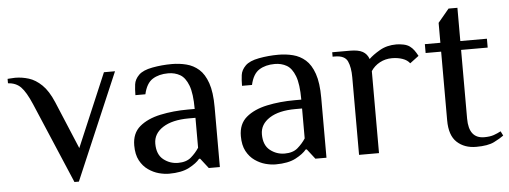

<svg xmlns="http://www.w3.org/2000/svg" viewBox="-50 -736 2289 863"><g transform="rotate(-5 1094.5 -305.0)"><path d="M254 10 99 -355Q75 -411 53 -433.5Q31 -456 -5 -458V-478Q-1 -478 10.5 -479Q22 -480 29 -480Q60 -480 90.5 -470.5Q121 -461 149 -434Q177 -407 199 -355L289 -140L429 -470H479L274 10Z M681 10Q660 10 635.5 3.5Q611 -3 588 -19Q565 -35 550.5 -62Q536 -89 536 -130Q536 -185 571.5 -215Q607 -245 665.5 -257.5Q724 -270 791 -270H821Q821 -340 807 -376.5Q793 -413 769.5 -426.5Q746 -440 716 -440Q674 -440 645.5 -422Q617 -404 606 -355H561Q561 -381 564 -403.5Q567 -426 586 -445Q605 -464 648 -472Q691 -480 736 -480Q770 -480 801.5 -472Q833 -464 857.5 -442.5Q882 -421 896.5 -379.5Q911 -338 911 -270V0H861L826 -45H821Q806 -26 772 -8Q738 10 681 10ZM726 -35Q763 -35 784.5 -53.5Q806 -72 821 -95V-230H791Q716 -230 673.5 -202.5Q631 -175 631 -130Q631 -81 660 -58Q689 -35 726 -35Z M1162 10Q1141 10 1116.5 3.5Q1092 -3 1069 -19Q1046 -35 1031.5 -62Q1017 -89 1017 -130Q1017 -185 1052.5 -215Q1088 -245 1146.5 -257.5Q1205 -270 1272 -270H1302Q1302 -340 1288 -376.5Q1274 -413 1250.5 -426.5Q1227 -440 1197 -440Q1155 -440 1126.5 -422Q1098 -404 1087 -355H1042Q1042 -381 1045 -403.5Q1048 -426 1067 -445Q1086 -464 1129 -472Q1172 -480 1217 -480Q1251 -480 1282.5 -472Q1314 -464 1338.5 -442.5Q1363 -421 1377.5 -379.5Q1392 -338 1392 -270V0H1342L1307 -45H1302Q1287 -26 1253 -8Q1219 10 1162 10ZM1207 -35Q1244 -35 1265.5 -53.5Q1287 -72 1302 -95V-230H1272Q1197 -230 1154.5 -202.5Q1112 -175 1112 -130Q1112 -81 1141 -58Q1170 -35 1207 -35Z M1539 0V-350Q1539 -395 1526.5 -422.5Q1514 -450 1469 -450H1459V-470H1539Q1577 -470 1596.5 -459Q1616 -448 1624 -425Q1641 -442 1673.5 -461Q1706 -480 1749 -480Q1764 -480 1781 -476.5Q1798 -473 1809 -465Q1820 -457 1828 -446Q1836 -435 1844 -420L1804 -390Q1793 -405 1771.5 -412.5Q1750 -420 1724 -420Q1694 -420 1669 -406.5Q1644 -393 1629 -370Q1629 -365 1629 -355.5Q1629 -346 1629 -340V0Z M2067 10Q2014 10 1980.5 -21Q1947 -52 1947 -120V-430H1877V-470H1947V-560L1997 -620H2037V-470H2157V-430H2037V-120Q2037 -75 2054.5 -52.5Q2072 -30 2107 -30Q2133 -30 2150 -36Q2167 -42 2182 -50L2192 -30Q2176 -18 2148 -4Q2120 10 2067 10Z"/></g></svg>

Font: El Messiri
Style: Regular
Weight: 400
Designer: Mohamed Gaber
Foundry: Kief Type Foundry
Version: Version 2.020